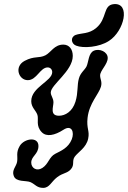

<svg xmlns="http://www.w3.org/2000/svg" viewBox="-20 -716 623 934"><path d="M201 -447C228 -461 244 -499 288 -499C317 -499 334 -476 334 -444C334 -370 227 -304 227 -266C227 -250 240 -239 240 -218C240 -196 221 -153 267 -153C297 -153 332 -173 347 -221C361 -266 354 -301 364 -335C372 -363 392 -375 401 -393C411 -414 410 -457 436 -469C464 -482 504 -464 504 -434C504 -403 467 -373 467 -349C467 -330 478 -319 471 -294C460 -257 414 -214 406 -143C400 -90 417 -80 409 -42C400 3 359 24 343 47C329 68 344 85 325 107C307 128 287 124 258 146C229 168 221 198 190 198C159 198 151 180 128 170C108 161 58 171 47 140C36 112 59 94 63 72C68 45 56 28 76 -6C98 -43 167 -53 167 -6C167 35 132 43 132 75C132 101 158 119 186 101C217 81 218 48 249 32C276 18 312 4 329 -38C343 -73 329 -111 289 -85C246 -57 206 -49 183 -73C153 -104 169 -135 162 -157C155 -179 132 -193 132 -224C132 -292 234 -321 234 -365C234 -378 225 -388 212 -388C175 -388 159 -326 115 -326C71 -326 47 -392 100 -420C147 -445 169 -431 201 -447ZM510 -517C463 -486 385 -480 350 -494C325 -504 322 -536 348 -546C375 -556 413 -550 448 -580C503 -626 479 -691 534 -696C616 -703 585 -565 510 -517Z"/></svg>

Font: PicNic
Style: Regular
Weight: 400
Designer: Mariel Nils
Foundry: Velvetyne Type Foundry
Version: Version 2.000;Glyphs 3.2.3 (3260)